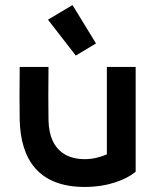

<svg xmlns="http://www.w3.org/2000/svg" viewBox="-20 -725 630 760"><path d="M517 -45 516 -46H517V-460H403V-114C375 -102 346 -95 315 -95C257 -95 175 -119 172 -249C171 -302 171 -377 172 -460H58C57 -377 57 -302 58 -249C62 -96 131 15 315 15C409 15 479 -14 517 -45ZM170 -647 280 -505 360 -553 267 -705Z"/></svg>

Font: KT Kiyosuna Sans Bold
Style: Regular
Weight: 700
Designer: [Zen Kaku Gothic] Yoshimichi Ohira
Version: Version 1.010;Glyphs 3.1.2 (3151)